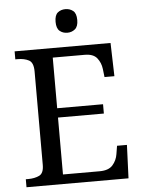

<svg xmlns="http://www.w3.org/2000/svg" viewBox="-60 -958 743 1005"><g transform="rotate(-5 311.5 -455.5)"><path d="M38 0V-42H51Q84 -42 108.5 -53.5Q133 -65 133 -109V-600Q133 -647 109 -659.5Q85 -672 51 -672H38V-714H542L547 -539H495L490 -582Q486 -615 466.5 -639.5Q447 -664 402 -664H234V-398H475V-349H234V-50H427Q474 -50 495.5 -74.5Q517 -99 522 -132L529 -175H581L574 0ZM322 -787Q298 -787 281.5 -801Q265 -815 265 -849Q265 -884 281.5 -897.5Q298 -911 322 -911Q345 -911 362 -897.5Q379 -884 379 -849Q379 -815 362 -801Q345 -787 322 -787Z"/></g></svg>

Font: Noto Serif Ahom
Style: Regular
Weight: 400
Designer: Monotype Design Team
Foundry: Monotype Imaging Inc.
Version: Version 2.007; ttfautohint (v1.8.4.7-5d5b)